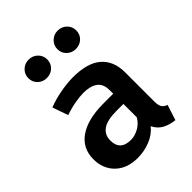

<svg xmlns="http://www.w3.org/2000/svg" viewBox="-227 -929 1070 1070"><g transform="rotate(-45 307.5 -394.0)"><path d="M515.9 -143.1Q515.9 -111.8 525.1 -97.4Q534.4 -83.1 554.9 -76.4L525.6 14.4Q482.6 9.7 451.8 -7.4Q421 -24.6 404.6 -59Q373.8 -21.5 326.9 -3.1Q280 15.4 228.7 15.4Q145.6 15.4 96.9 -31.8Q48.2 -79 48.2 -154.4Q48.2 -241 116.2 -287.9Q184.1 -334.9 308.7 -334.9H384.6V-364.1Q384.6 -412.3 354.6 -434.1Q324.6 -455.9 269.2 -455.9Q243.1 -455.9 203.6 -449Q164.1 -442.1 123.1 -427.7L90.8 -520.5Q142.6 -540 195.1 -549.2Q247.7 -558.5 290.8 -558.5Q405.1 -558.5 460.5 -510Q515.9 -461.5 515.9 -372.8ZM272.8 -82.6Q303.6 -82.6 334.9 -99.7Q366.2 -116.9 384.6 -148.7V-254.4H331.3Q255.9 -254.4 222.3 -230.3Q188.7 -206.2 188.7 -162.1Q188.7 -82.6 272.8 -82.6ZM185.6 -657.9Q154.4 -657.9 132.8 -678.5Q111.3 -699 111.3 -730.3Q111.3 -760.5 132.8 -781.5Q154.4 -802.6 185.6 -802.6Q216.9 -802.6 238.5 -781.5Q260 -760.5 260 -730.3Q260 -699 238.5 -678.5Q216.9 -657.9 185.6 -657.9ZM413.8 -657.9Q383.6 -657.9 361.8 -678.5Q340 -699 340 -730.3Q340 -760.5 361.8 -781.5Q383.6 -802.6 413.8 -802.6Q445.6 -802.6 467.2 -781.5Q488.7 -760.5 488.7 -730.3Q488.7 -699 467.2 -678.5Q445.6 -657.9 413.8 -657.9Z"/></g></svg>

Font: Fira Code SemiBold
Style: Regular
Weight: 600
Designer: Carrois Corporate, Edenspiekermann AG, Nikita Prokopov
Foundry: Carrois Corporate, Edenspiekermann AG, Nikita Prokopov
Version: Version 6.002